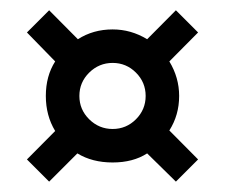

<svg xmlns="http://www.w3.org/2000/svg" viewBox="-20 -536 436 372"><path d="M152.8 -395.3Q133.8 -376.5 133.8 -350.1Q133.8 -323.7 152.8 -304.9Q171.9 -286.1 198.2 -286.1Q224.6 -286.1 243.4 -304.9Q262.2 -323.7 262.2 -350.1Q262.2 -376.5 243.4 -395.3Q224.6 -414.1 198.2 -414.1Q171.9 -414.1 152.8 -395.3ZM32.2 -227.1 86.9 -282.2Q68.8 -312 68.8 -350.1Q68.8 -388.7 86.9 -417L32.2 -473.1L75.2 -516.1L130.9 -460Q160.6 -479 198.2 -479Q233.9 -479 265.1 -460L320.8 -516.1L363.8 -473.1L308.1 -417Q327.1 -385.7 327.1 -350.1Q327.1 -313 308.1 -283.2L363.8 -227.1L320.8 -184.1L265.1 -238.8Q237.8 -221.2 198.2 -221.2Q158.7 -221.2 129.9 -238.8L75.2 -184.1Z"/></svg>

Font: VL Bebas Neue Bold
Style: Regular
Weight: 700
Designer: Ryoichi Tsunekawa
Foundry: Ryoichi Tsunekawa
Version: Version 1.300